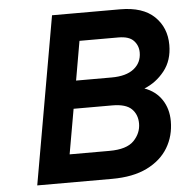

<svg xmlns="http://www.w3.org/2000/svg" viewBox="-51 -750 773 799"><g transform="rotate(-5 335.5 -350.0)"><path d="M72.5 0 195.5 -700H480Q574.5 -700 622.8 -653.5Q671 -607 671 -534.5Q671 -470 636.2 -426.2Q601.5 -382.5 552 -363Q599 -346 624.2 -307.8Q649.5 -269.5 649.5 -218Q649.5 -156.5 620 -107.2Q590.5 -58 531.8 -29Q473 0 384.5 0ZM271.5 -420.5H420Q481 -420.5 513.2 -446Q545.5 -471.5 545.5 -514Q545.5 -543 526.2 -563.5Q507 -584 462.5 -584H300ZM218 -117H384.5Q456.5 -117 486.8 -148.2Q517 -179.5 517 -220Q517 -257.5 493 -281Q469 -304.5 412.5 -304.5H251Z"/></g></svg>

Font: Overpass
Style: Bold Italic
Weight: 700
Italic angle: -10°
Designer: Delve Withrington, Dave Bailey, Thomas Jockin
Foundry: Delve Fonts LLC
Version: Version 4.000; ttfautohint (v1.8.3)